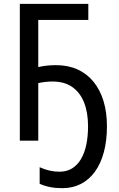

<svg xmlns="http://www.w3.org/2000/svg" viewBox="-20 -734 619 1002"><path d="M254.4 -308.6Q235.4 -308.6 214.8 -306.2Q194.3 -303.7 179.7 -300.3V0H83.5V-713.9H440.9V-629.9H179.7V-383.8Q198.7 -388.7 223.4 -391.4Q248 -394 272 -394Q335.4 -394 384.8 -371.6Q434.1 -349.1 468.3 -307.1Q502.4 -265.1 520.3 -206.5Q538.1 -147.9 538.1 -75.2Q538.1 -0.5 522.2 59.3Q506.3 119.1 475.8 161.4Q445.3 203.6 402.3 225.8Q359.4 248 305.2 248Q269.5 248 240.5 242.2Q211.4 236.3 187 225.1V138.7Q212.9 150.4 238 156.2Q263.2 162.1 290.5 162.1Q328.6 162.1 356.7 144.5Q384.8 127 403.3 95Q421.9 63 430.7 19.5Q439.5 -23.9 439.5 -75.2Q439.5 -147 418.7 -199.2Q397.9 -251.5 356.9 -280Q315.9 -308.6 254.4 -308.6Z"/></svg>

Font: Open Sans SemiCondensed Medium
Style: Regular
Weight: 500
Width: 4
Designer: Monotype Design Team
Foundry: Monotype Imaging Inc.
Version: Version 3.000